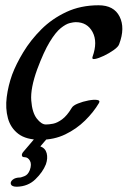

<svg xmlns="http://www.w3.org/2000/svg" viewBox="-20 -490 484 728"><path d="M355 -99Q335 -65 302.5 -33Q270 -1 227.5 19.5Q185 40 133 40Q79 40 49.5 17.5Q20 -5 10 -42Q0 -79 5.5 -122Q11 -165 26 -207Q41 -247 68.5 -292.5Q96 -338 136.5 -378.5Q177 -419 231.5 -444.5Q286 -470 354 -470Q412 -470 433.5 -427Q455 -384 432 -323Q429 -313 411.5 -300.5Q394 -288 374 -278.5Q354 -269 340.5 -266.5Q327 -264 331 -275Q351 -331 331 -368.5Q311 -406 267 -406Q259 -406 244.5 -402.5Q230 -399 210.5 -383.5Q191 -368 168.5 -331Q146 -294 121 -227Q95 -155 98.5 -109Q102 -63 119.5 -40.5Q137 -18 154 -18Q166 -18 181.5 -21Q197 -24 215.5 -37.5Q234 -51 252 -81Q257 -90 275.5 -97.5Q294 -105 315 -109Q336 -113 348.5 -111Q361 -109 355 -99ZM181 9 133 65Q152 72 157 91Q162 110 154 133Q142 163 114 190Q86 217 44 218Q25 218 21.5 209Q18 200 28 191.5Q38 183 57 183Q59 183 72.5 178Q86 173 93 155Q101 133 93.5 119.5Q86 106 73 106Q64 106 63 99.5Q62 93 69 85L132 11Q145 -4 161.5 -9.5Q178 -15 186 -10.5Q194 -6 181 9Z"/></svg>

Font: Story Script
Style: Regular
Weight: 400
Designer: Lana Roulhac, Ben Buysse
Version: Version 1.000; ttfautohint (v1.8.4.7-5d5b)